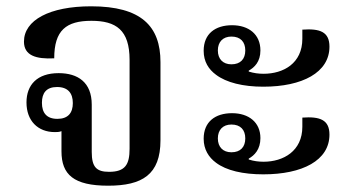

<svg xmlns="http://www.w3.org/2000/svg" viewBox="-20 -579 1107 609"><path d="M269 -559C137 -559 56 -515 56 -447C56 -403 94 -391 152 -394C152 -483 190 -513 270 -513C348 -513 391 -484 391 -389V-107C391 -57 377 -34 326 -34C286 -34 271 -49 271 -97V-247C271 -318 227 -347 166 -347C98 -347 64 -310 64 -254C64 -196 100 -160 154 -160C160 -160 168 -160 175 -163V-99C175 -25 214 10 323 10C431 10 489 -25 489 -134V-382C489 -496 428 -559 269 -559ZM162 -202C128 -202 113 -221 113 -253C113 -284 127 -303 161 -303C196 -303 211 -283 211 -252C211 -221 196 -202 162 -202Z M815 -304C939 -304 1025 -349 1025 -431C1025 -478 995 -489 939 -485V-456C939 -378 879 -345 816 -345C800 -345 785 -347 769 -352V-355C787 -365 806 -383 806 -419C806 -470 769 -499 716 -499C663 -499 626 -472 626 -418C626 -383 642 -359 665 -342C698 -317 751 -304 815 -304ZM714 -375C687 -375 671 -392 671 -419C671 -446 687 -463 714 -463C743 -463 758 -446 758 -419C758 -392 743 -375 714 -375ZM815 -26C939 -26 1025 -70 1025 -152C1025 -199 995 -210 939 -206V-177C939 -100 879 -66 816 -66C800 -66 785 -68 769 -73V-76C787 -86 806 -105 806 -141C806 -191 769 -220 716 -220C663 -220 626 -193 626 -139C626 -105 642 -80 665 -63C698 -38 751 -26 815 -26ZM714 -96C687 -96 671 -113 671 -140C671 -167 687 -184 714 -184C743 -184 758 -167 758 -140C758 -113 743 -96 714 -96Z"/></svg>

Font: Noto Serif Thai Medium
Style: Regular
Weight: 500
Designer: Monotype Design Team
Foundry: Monotype Imaging Inc.
Version: Version 1.901;PS 001.901;hotconv 1.0.88;makeotf.lib2.5.64775